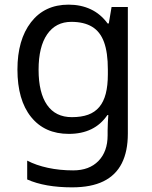

<svg xmlns="http://www.w3.org/2000/svg" viewBox="-20 -566 655 826"><path d="M275 -546Q328 -546 370.5 -526Q413 -506 443 -465H448L460 -536H530V9Q530 85 504 136.5Q478 188 425 214Q372 240 290 240Q232 240 183.5 231.5Q135 223 97 206V125Q135 145 186 156Q237 167 295 167Q364 167 403.5 126.5Q443 86 443 16V-5Q443 -17 444 -39.5Q445 -62 446 -71H442Q414 -30 372.5 -10Q331 10 276 10Q172 10 113.5 -63Q55 -136 55 -267Q55 -395 113.5 -470.5Q172 -546 275 -546ZM287 -472Q220 -472 183 -418.5Q146 -365 146 -266Q146 -167 182.5 -114.5Q219 -62 289 -62Q330 -62 359 -72.5Q388 -83 407 -105.5Q426 -128 435 -163Q444 -198 444 -246V-267Q444 -340 427.5 -385Q411 -430 376 -451Q341 -472 287 -472Z"/></svg>

Font: hexuhindi05
Style: Book
Weight: 400
Designer: Jelle Bosma - Monotype Design Team
Foundry: Monotype Imaging Inc.
Version: Version 2.003